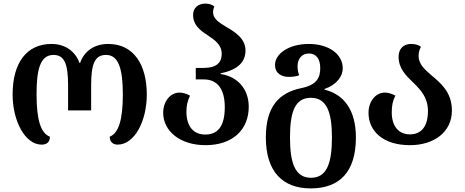

<svg xmlns="http://www.w3.org/2000/svg" viewBox="-20 -793 2579 1066"><path d="M211 10C244 10 257 -8 257 -34C206 -54 183 -128 183 -268C183 -394 198 -488 277 -488C337 -488 358 -440 358 -319V-180H486V-319C486 -440 507 -488 569 -488C637 -488 662 -414 662 -268C662 -129 639 -54 589 -34C589 -8 605 10 633 10C727 10 795 -121 795 -268C795 -433 723 -549 581 -549C501 -549 446 -506 425 -444H421C399 -506 344 -549 266 -549C129 -549 50 -446 50 -268C50 -122 119 10 211 10Z M1121 13C1273 13 1361 -74 1361 -200C1361 -298 1300 -368 1205 -382V-386C1300 -405 1343 -449 1343 -512C1343 -580 1285 -615 1234 -645C1196 -668 1163 -689 1163 -724C1163 -735 1165 -745 1170 -757C1158 -767 1143 -773 1120 -773C1081 -773 1052 -750 1052 -711C1052 -653 1092 -624 1132 -598C1172 -571 1211 -545 1211 -494C1211 -444 1180 -416 1112 -416H1067V-352H1112C1186 -352 1228 -300 1228 -198C1228 -90 1188 -46 1120 -46C1054 -46 1016 -91 1015 -171C1015 -207 1021 -232 1035 -262C1017 -272 996 -279 977 -279C924 -279 886 -228 886 -167C886 -65 980 13 1121 13Z M1705 253C1866 253 1956 161 1956 -30C1956 -183 1888 -270 1782 -295V-299C1851 -323 1883 -371 1883 -413C1883 -495 1802 -549 1695 -549C1581 -549 1507 -493 1507 -433C1507 -383 1546 -366 1585 -366C1603 -366 1626 -369 1641 -375C1637 -386 1632 -403 1632 -425C1632 -467 1656 -496 1695 -496C1735 -496 1758 -467 1758 -415C1758 -364 1741 -322 1654 -304C1526 -278 1456 -198 1456 -30C1456 161 1550 253 1705 253ZM1707 194C1621 194 1590 118 1590 -30C1590 -176 1620 -250 1706 -250C1791 -250 1823 -176 1823 -30C1823 118 1792 194 1707 194Z M2256 13C2390 13 2489 -60 2489 -179C2489 -283 2426 -332 2373 -377C2336 -409 2304 -438 2304 -483C2304 -502 2309 -518 2317 -533C2305 -543 2287 -549 2262 -549C2220 -549 2193 -522 2193 -478C2193 -412 2235 -372 2277 -332C2316 -293 2356 -252 2356 -176C2356 -95 2322 -47 2256 -47C2192 -47 2155 -94 2155 -169C2155 -206 2160 -232 2175 -262C2157 -272 2136 -279 2117 -279C2064 -279 2026 -228 2026 -167C2026 -64 2108 13 2256 13Z"/></svg>

Font: Noto Serif Georgian SemiBold
Style: Regular
Weight: 600
Designer: Monotype Design Team, Akaki Razmadze
Foundry: Google LLC
Version: Version 2.003